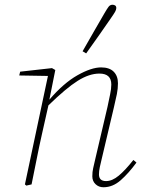

<svg xmlns="http://www.w3.org/2000/svg" viewBox="-20 -777 604 809"><path d="M416 12Q396 12 382.5 -1Q369 -14 369 -34Q369 -53 372.5 -68Q376 -83 381 -105L433 -327Q439 -356 444 -379.5Q449 -403 449 -421Q449 -467 399 -467Q356 -467 307.5 -436.5Q259 -406 184 -333L157 -213Q145 -160 134.5 -106.5Q124 -53 113 0L91 5L85 0L182 -457L61 -459L65 -475L199 -490L213 -482L188 -357Q248 -427 306.5 -460Q365 -493 406 -493Q441 -493 459 -475Q477 -457 477 -426Q477 -404 472.5 -381Q468 -358 460 -325L408 -105Q404 -89 400.5 -72.5Q397 -56 397 -42Q397 -14 427 -14Q453 -14 480.5 -37Q508 -60 542 -103L555 -92Q522 -47 488.5 -17.5Q455 12 416 12ZM328 -561Q350 -599 375.5 -644Q401 -689 420 -721Q431 -740 437.5 -748.5Q444 -757 454 -757Q460 -757 465 -754Q470 -751 470 -743Q470 -736 464.5 -726.5Q459 -717 445 -697Q426 -669 397 -628Q368 -587 343 -552Z"/></svg>

Font: Source Serif 4 SmText ExtraLight
Style: Italic
Weight: 200
Italic angle: -12°
Designer: Frank Grießhammer
Foundry: Adobe
Version: Version 4.005;hotconv 1.1.0;makeotfexe 2.6.0